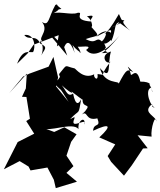

<svg xmlns="http://www.w3.org/2000/svg" viewBox="-85 -903 825 988"><path d="M245 -661C245 -654 264 -730 299 -631C284 -702 277 -665 333 -631C307 -639 349 -610 315 -663C323 -659 400 -675 358 -646C388 -609 446 -621 529 -719C441 -606 418 -633 451 -630C499 -635 435 -632 460 -658C445 -701 447 -657 487 -699C516 -718 470 -776 410 -714C526 -774 471 -746 487 -691C518 -751 493 -800 551 -786C521 -830 564 -790 488 -761C571 -802 574 -799 509 -801L584 -746C550 -773 538 -807 527 -831C482 -754 472 -746 451 -727C470 -745 456 -703 439 -690C407 -719 414 -670 356 -702C425 -727 441 -703 366 -785C399 -730 395 -801 362 -819C425 -833 364 -798 386 -792C279 -799 354 -843 314 -837C282 -822 199 -854 175 -826C254 -870 187 -848 231 -857C180 -897 228 -878 200 -878C162 -809 168 -766 131 -790C175 -736 87 -699 150 -684C83 -703 156 -698 128 -618C141 -648 167 -659 122 -679C100 -729 63 -691 40 -723C95 -731 99 -658 85 -635C64 -631 33 -654 3 -575L57 -628L88 -673L217 -722C202 -621 205 -689 231 -667C228 -669 229 -690 152 -747L261 -617ZM243 0 293 -48 257 -102 281 -173 309 -212 246 -248 194 -224 135 -246C163 -219 287 -278 319 -239C313 -287 358 -306 349 -262C369 -305 269 -228 298 -293C294 -306 321 -309 276 -290C328 -346 317 -303 333 -394C323 -371 305 -351 291 -422C259 -396 251 -454 224 -472C312 -391 287 -441 262 -444C290 -435 370 -353 342 -406C328 -337 391 -378 354 -332C409 -355 412 -392 335 -313C369 -339 351 -278 416 -294C436 -243 397 -275 394 -230C481 -271 493 -258 426 -196L508 -160L469 -100L487 -70L553 1L593 -52L651 -139L675 -140L623 -207L695 -200C689 -241 716 -323 720 -277C717 -307 652 -321 689 -360C711 -377 681 -351 715 -349C689 -350 657 -442 693 -452C702 -407 704 -436 681 -473C692 -457 696 -484 637 -483C619 -564 592 -506 588 -520C584 -551 549 -585 601 -532C570 -546 568 -553 525 -471C534 -490 452 -465 429 -553C493 -480 466 -576 486 -638C425 -620 463 -565 484 -586C419 -505 467 -517 417 -522C422 -478 393 -506 400 -521C346 -492 305 -549 299 -551C241 -564 266 -577 219 -522C222 -504 232 -488 269 -502C199 -521 262 -544 196 -472C242 -421 209 -473 268 -379L203 -459L214 -504L190 -610L165 -560L66 -524L34 -509L-38 -423L53 -524L48 -448L28 -405L51 -404L69 -292L50 -280L91 -215L6 -172L-65 -32L16 -74L62 -46L72 -26L159 -41L192 22L202 65L311 32L249 -20Z"/></svg>

Font: Hussar Lance
Style: Regular
Weight: 700
Foundry: Cannot Into Space Fonts, PlusOne Fonts
Version: Version 2.27